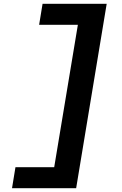

<svg xmlns="http://www.w3.org/2000/svg" viewBox="-20 -843 640 1006"><path d="M43 143 61 33H264L388 -713H185L203 -823H539L379 143Z"/></svg>

Font: Iosevka Aile Extrabold Oblique
Style: Regular
Weight: 800
Italic angle: -9°
Designer: Belleve Invis
Foundry: Belleve Invis
Version: Version 31.1.0; ttfautohint (v1.8.4)